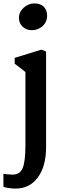

<svg xmlns="http://www.w3.org/2000/svg" viewBox="-29 -849 372 1125"><path d="M247 -757Q247 -720 220.5 -696Q194 -672 157 -672Q126 -672 104 -692Q82 -712 82 -744Q82 -779 110 -804Q138 -829 171 -829Q208 -829 227.5 -809.5Q247 -790 247 -757ZM241 -547V13Q241 125 193 190.5Q145 256 61 256Q44 256 20.5 252.5Q-3 249 -9 245V169Q-3 171 15.5 172.5Q34 174 46 174Q89 174 104.5 134.5Q120 95 120 2V-427L57 -476V-510L213 -558Z"/></svg>

Font: Martel
Style: Bold
Weight: 700
Designer: Dan Reynolds
Foundry: Dan Reynolds
Version: Version 1.001; ttfautohint (v1.1) -l 5 -r 5 -G 72 -x 0 -D la